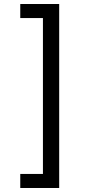

<svg xmlns="http://www.w3.org/2000/svg" viewBox="-20 -802 455 957"><path d="M81 65H194V-712H81V-782H275V135H81Z"/></svg>

Font: hexsinhala15
Style: Book
Weight: 400
Designer: Jelle Bosma - Monotype Design Team
Foundry: Monotype Imaging Inc.
Version: Version 2.003